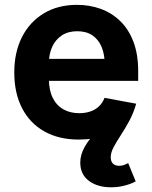

<svg xmlns="http://www.w3.org/2000/svg" viewBox="-20 -573 636 803"><path d="M309.3 10.7Q225.7 10.7 165.2 -23.6Q104.6 -57.8 72.2 -120.8Q39.7 -183.8 39.7 -270.1Q39.7 -354.4 72 -418Q104.2 -481.5 163.2 -517.1Q222.2 -552.7 301.9 -552.7Q355.4 -552.7 401.9 -535.7Q448.3 -518.7 483.4 -484.3Q518.5 -449.9 538.2 -398Q557.9 -346 557.9 -275.8V-234.7H99.8V-326.9H486.6L418.1 -302.2Q418.1 -344.8 405.1 -376.3Q392.1 -407.7 366.5 -425.1Q341 -442.4 303 -442.4Q265 -442.4 238.5 -424.9Q212.1 -407.3 198.3 -377.2Q184.5 -347.1 184.5 -308.7V-243.8Q184.5 -196.4 200.3 -164.2Q216.2 -132 244.9 -115.8Q273.7 -99.6 311.6 -99.6Q337.2 -99.6 358.2 -106.9Q379.2 -114.2 394.3 -128.5Q409.3 -142.9 417.2 -163.8L549.6 -139.3Q536.4 -94.1 503.8 -60.4Q471.1 -26.6 422 -8Q372.8 10.7 309.3 10.7ZM444.4 210.3Q387.6 210.3 351.7 183.2Q315.7 156.2 315.7 107.1Q315.7 90 320.3 74.2Q324.9 58.3 333.2 43.1Q341.6 27.9 353 12.5Q364.5 -3 378.3 -19.3L549.6 -139.3Q538.6 -100.6 520.8 -67.6Q503.1 -34.7 485.1 -7.4Q467.2 19.9 455.1 42.7Q443.1 65.6 443.1 84.5Q443.1 101.2 451.9 110.8Q460.8 120.4 478.4 120.4Q489.2 120.4 498.1 117.3Q507.1 114.2 516.1 109.1L547.6 185.6Q529.5 195.7 502.1 203Q474.7 210.3 444.4 210.3Z"/></svg>

Font: Inter Variable LoSnoCo
Style: Regular
Weight: 400
Designer: Rasmus Andersson
Foundry: rsms
Version: Version 4.000;git-a52131595; featfreeze: case,dlig,ss01,ss02